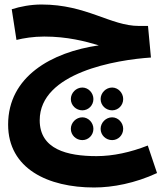

<svg xmlns="http://www.w3.org/2000/svg" viewBox="-20 -560 727 851"><path d="M397 271C480 271 579 252 676 207L635 85C559 115 481 132 408 132C278 132 156 102 156 -27C156 -239 497 -295 649 -305L636 -445H596C470 -445 364 -540 164 -540C116 -540 70 -531 32 -519L53 -383C85 -391 128 -398 176 -398C278 -398 358 -377 418 -359C209 -329 16 -221 16 -8C16 188 193 271 397 271ZM345 -71C372 -71 394 -93 394 -121C394 -148 372 -172 345 -172C317 -172 294 -148 294 -121C294 -93 317 -71 345 -71ZM477 -71C504 -71 526 -93 526 -121C526 -148 504 -172 477 -172C449 -172 426 -148 426 -121C426 -93 449 -71 477 -71ZM345 61C372 61 394 39 394 11C394 -16 372 -40 345 -40C317 -40 294 -16 294 11C294 39 317 61 345 61ZM477 61C504 61 526 39 526 11C526 -16 504 -40 477 -40C449 -40 426 -16 426 11C426 39 449 61 477 61Z"/></svg>

Font: Noto Sans Arabic UI
Style: Bold
Weight: 700
Designer: Monotype Design Team, Nadine Chahine and Nizar Qandah
Foundry: Monotype Imaging Inc.
Version: Version 2.010